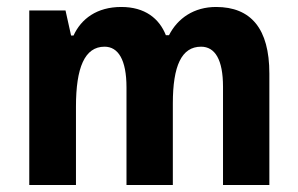

<svg xmlns="http://www.w3.org/2000/svg" viewBox="-20 -531 855 551"><path d="M600 -511C537 -511 490 -479 465 -430H456C437 -478 396 -511 328 -511C258 -511 213 -477 191 -429H184L168 -501H64V0H198V-225C198 -337 223 -397 280 -397C319 -397 343 -360 343 -280V0H476V-234C476 -342 501 -397 557 -397C597 -397 620 -360 620 -282V0H753V-320C753 -449 700 -511 600 -511Z"/></svg>

Font: Noto Sans Armenian Condensed
Style: Bold
Weight: 700
Width: 3
Designer: Monotype Design Team
Foundry: Monotype Imaging Inc.
Version: Version 2.008